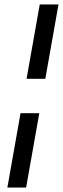

<svg xmlns="http://www.w3.org/2000/svg" viewBox="-20 -740 282 860"><path d="M99 -387 158 -720H242L183 -387ZM13 100 72 -233H156L97 100Z"/></svg>

Font: DM Sans 17pt
Style: Italic
Weight: 400
Italic angle: -10°
Version: Version 4.004;gftools[0.9.30]